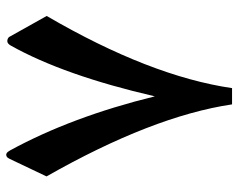

<svg xmlns="http://www.w3.org/2000/svg" viewBox="-94 -668 766 617"><g transform="rotate(90 288.5 -359.0)"><path d="M30.8 -126.5Q224.1 -458.5 262.7 -722.2H314.9Q353 -466.3 546.4 -126L489.7 -6.8Q486.3 0 482.4 2Q471.7 7.8 462.9 -8.8Q355 -206.1 289.1 -474.1Q221.7 -182.1 126 -11.2Q119.6 0 111.8 0Q104 0 98.6 -5.4Z"/></g></svg>

Font: DimaBanoo
Style: Bold
Weight: 800
Designer: R.Balvardi
Foundry: R.Balvardi
Version: Version 1.0.0-alpha3